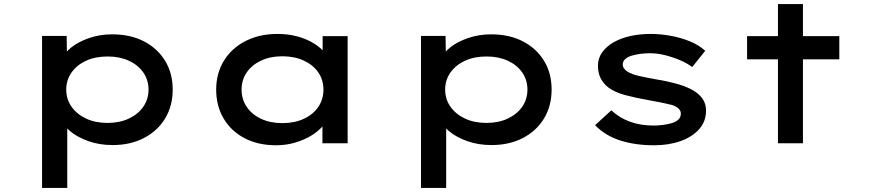

<svg xmlns="http://www.w3.org/2000/svg" viewBox="-20 -705 4275 945"><path d="M187 220V-528H308L310 -407L289 -416Q297 -445 332 -472.5Q367 -500 419.5 -518Q472 -536 532 -536Q622 -536 688.5 -501.5Q755 -467 792.5 -406Q830 -345 830 -264Q830 -184 793 -122.5Q756 -61 689 -26Q622 9 534 9Q469 9 414.5 -10.5Q360 -30 325 -59.5Q290 -89 281 -117L311 -131V220ZM509 -100Q569 -100 614.5 -121.5Q660 -143 685.5 -180Q711 -217 711 -264Q711 -311 685.5 -348Q660 -385 614.5 -406Q569 -427 510 -427Q449 -427 403.5 -406Q358 -385 332 -348Q306 -311 306 -264Q306 -217 332 -180Q358 -143 403.5 -121.5Q449 -100 509 -100Z M1339 10Q1250 10 1183.5 -25Q1117 -60 1080.5 -122Q1044 -184 1044 -264Q1044 -344 1082 -406Q1120 -468 1188.5 -503Q1257 -538 1345 -538Q1399 -538 1444.5 -525.5Q1490 -513 1524.5 -491.5Q1559 -470 1579 -445.5Q1599 -421 1601 -396L1568 -395V-527H1691V0H1567V-142L1593 -135Q1591 -111 1569.5 -85.5Q1548 -60 1513.5 -38.5Q1479 -17 1434 -3.5Q1389 10 1339 10ZM1370 -99Q1430 -99 1476 -120.5Q1522 -142 1547 -179.5Q1572 -217 1572 -264Q1572 -311 1547 -348Q1522 -385 1476 -406.5Q1430 -428 1370 -428Q1310 -428 1264.5 -406.5Q1219 -385 1194 -348Q1169 -311 1169 -264Q1169 -217 1194 -179.5Q1219 -142 1264.5 -120.5Q1310 -99 1370 -99Z M2052 220V-528H2173L2175 -407L2154 -416Q2162 -445 2197 -472.5Q2232 -500 2284.5 -518Q2337 -536 2397 -536Q2487 -536 2553.5 -501.5Q2620 -467 2657.5 -406Q2695 -345 2695 -264Q2695 -184 2658 -122.5Q2621 -61 2554 -26Q2487 9 2399 9Q2334 9 2279.5 -10.5Q2225 -30 2190 -59.5Q2155 -89 2146 -117L2176 -131V220ZM2374 -100Q2434 -100 2479.5 -121.5Q2525 -143 2550.5 -180Q2576 -217 2576 -264Q2576 -311 2550.5 -348Q2525 -385 2479.5 -406Q2434 -427 2375 -427Q2314 -427 2268.5 -406Q2223 -385 2197 -348Q2171 -311 2171 -264Q2171 -217 2197 -180Q2223 -143 2268.5 -121.5Q2314 -100 2374 -100Z M3199 10Q3107 10 3033 -13.5Q2959 -37 2909 -89L2989 -162Q3027 -126 3079.5 -106.5Q3132 -87 3196 -87Q3218 -87 3242 -90Q3266 -93 3286.5 -99Q3307 -105 3319 -116.5Q3331 -128 3331 -146Q3331 -173 3289 -188Q3265 -194 3233.5 -200.5Q3202 -207 3167 -213Q3106 -224 3057 -237Q3008 -250 2976 -273Q2951 -292 2937 -318.5Q2923 -345 2923 -381Q2923 -418 2943.5 -447Q2964 -476 2999.5 -496.5Q3035 -517 3082 -527.5Q3129 -538 3183 -538Q3230 -538 3280 -529Q3330 -520 3374.5 -502Q3419 -484 3451 -455L3387 -375Q3362 -394 3326.5 -409Q3291 -424 3253 -433.5Q3215 -443 3178 -443Q3156 -443 3132.5 -440Q3109 -437 3089 -431Q3069 -425 3057 -414Q3045 -403 3045 -387Q3045 -377 3051.5 -368Q3058 -359 3069 -352Q3090 -339 3126 -331Q3162 -323 3206 -315Q3268 -305 3318 -290.5Q3368 -276 3401 -254Q3427 -237 3441 -214Q3455 -191 3455 -161Q3455 -107 3421 -69Q3387 -31 3329.5 -10.5Q3272 10 3199 10Z M3809 0V-685H3932V0ZM3657 -413V-527H4111V-413Z"/></svg>

Font: Lexend Tera Medium
Style: Regular
Weight: 500
Designer: Bonnie Shaver-Troup, Thomas Jockin
Foundry: Lexend
Version: Version 1.007